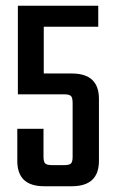

<svg xmlns="http://www.w3.org/2000/svg" viewBox="-20 -646 398 666"><path d="M131.8 -391.1H229Q323.2 -391.1 323.2 -303.2V-87.9Q323.2 0 229 0H132.8Q40 0 40 -87.9V-199.2H130.9V-102.1Q130.9 -84.5 137 -78.9Q143.1 -73.2 161.1 -73.2H202.1Q220.2 -73.2 226.1 -78.9Q231.9 -84.5 231.9 -102.1V-289.1Q231.9 -307.1 226.1 -313Q220.2 -318.8 202.1 -318.8H42V-626H320.8V-553.2H131.8Z"/></svg>

Font: Teko
Style: Regular
Weight: 400
Designer: Manushi Parikh, Jonny Pinhorn
Foundry: Indian Type Foundry
Version: Version 2.000;PS 1.0;hotconv 1.0.79;makeotf.lib2.5.61930